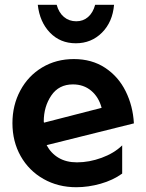

<svg xmlns="http://www.w3.org/2000/svg" viewBox="-20 -769 611 803"><path d="M302 -90Q257 -90 225 -109Q193 -128 175 -162L540 -253Q536 -326 505.5 -387.5Q475 -449 419.5 -485.5Q364 -522 289 -522Q215 -522 156.5 -487Q98 -452 65 -390.5Q32 -329 32 -254Q32 -177 66.5 -116Q101 -55 162 -20.5Q223 14 299 14Q349 14 400.5 -0.5Q452 -15 491 -43V-161Q457 -128 405 -109Q353 -90 302 -90ZM285 -416Q330 -416 361.5 -389.5Q393 -363 405 -318L164 -256L163 -261Q163 -323 194.5 -369.5Q226 -416 285 -416ZM299 -680Q269 -680 247.5 -698Q226 -716 217 -749H138Q146 -677 189 -632.5Q232 -588 297 -588Q362 -588 406.5 -632.5Q451 -677 457 -749H378Q369 -716 348.5 -698Q328 -680 299 -680Z"/></svg>

Font: Geom SemiBold
Style: Bold
Weight: 600
Version: Version 1.102